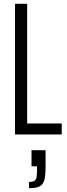

<svg xmlns="http://www.w3.org/2000/svg" viewBox="-20 -708 351 1011"><path d="M59 0V-688H123V-58H305V0ZM133 283V250Q152 250 161 244.5Q170 239 172.5 225Q175 211 175 187V168H146V83H220V165Q220 200 217 222.5Q214 245 205 258.5Q196 272 178.5 277.5Q161 283 133 283Z"/></svg>

Font: Saira ExtraCondensed
Style: Regular
Weight: 400
Width: 2
Designer: Hector Gatti with collaboration of the Omnibus-Type team
Foundry: Omnibus-Type
Version: Version 1.101